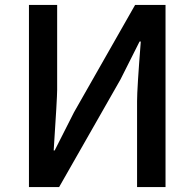

<svg xmlns="http://www.w3.org/2000/svg" viewBox="-20 -756 785 776"><path d="M97 -736H211V-393Q211 -361 197 -148H201L279 -302L526 -736H649V0H534V-347Q534 -398 549 -588H544L467 -435L219 0H97Z"/></svg>

Font: Noto Sans S Chinese Medium
Style: Regular
Weight: 500
Designer: Ryoko NISHIZUKA  (kana & ideographs); Paul D. Hunt (Latin, Greek & Cyrillic); Wenlong ZHANG  (bopomofo); Sandoll Communi
Foundry: Adobe Systems Incorporated
Version: Version 1.000;PS 1;hotconv 1.0.78;makeotf.lib2.5.61930